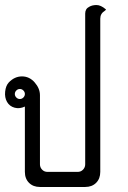

<svg xmlns="http://www.w3.org/2000/svg" viewBox="-29 -744 509 764"><path d="M64 -384Q58 -390 50 -390Q42 -390 36 -384Q30 -378 30 -370Q30 -362 36 -356Q42 -350 50 -350Q58 -350 64 -356Q70 -362 70 -370Q70 -378 64 -384ZM392 -707Q394 -705 388 -701Q370 -690 370 -670V-60Q370 -33 353.5 -16.5Q337 0 310 0H130Q103 0 86.5 -16.5Q70 -33 70 -60V-320Q49 -310 29 -315.5Q9 -321 -1 -338.5Q-11 -356 -8.5 -379.5Q-6 -403 6 -416Q29 -440 58.5 -440Q88 -440 109 -416Q130 -392 130 -365V-90Q130 -78 138.5 -69Q147 -60 160 -60H280Q293 -60 301.5 -69Q310 -78 310 -90V-690Q310 -709 326 -717Q338 -724 355 -724Q372 -724 392 -707Z"/></svg>

Font: SOV_Station
Style: Bold
Weight: 700
Version: Version 1.00